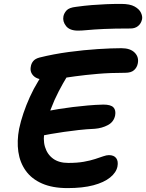

<svg xmlns="http://www.w3.org/2000/svg" viewBox="-20 -957 749 984"><path d="M326 7Q249 7 195.5 -16.5Q142 -40 112 -82Q82 -124 74 -179Q66 -234 78 -297Q86 -335 100 -376.5Q114 -418 133 -460Q152 -502 176 -541Q196 -578 225 -600Q254 -622 286 -622Q299 -622 310.5 -615Q322 -608 326.5 -594.5Q331 -581 322 -562Q303 -531 281 -489Q259 -447 240 -397Q221 -347 210 -293Q199 -243 210.5 -204.5Q222 -166 252 -144Q282 -122 330 -122Q376 -122 409.5 -128Q443 -134 467.5 -142Q492 -150 509 -156Q526 -162 538 -162Q564 -162 575.5 -146.5Q587 -131 582 -104Q576 -73 544.5 -47.5Q513 -22 458.5 -7.5Q404 7 326 7ZM184 -259Q160 -254 149 -262Q138 -270 136.5 -285.5Q135 -301 138 -318Q143 -343 165 -362Q187 -381 218 -387Q248 -393 282.5 -398.5Q317 -404 354 -408.5Q391 -413 430 -416.5Q469 -420 510 -421Q548 -421 561.5 -406.5Q575 -392 570 -365Q563 -332 533 -316Q503 -300 466 -297Q422 -295 382.5 -290.5Q343 -286 308 -281Q273 -276 241.5 -270.5Q210 -265 184 -259ZM219 -548Q172 -548 152 -568Q132 -588 138 -616Q140 -631 150 -643.5Q160 -656 182 -662Q254 -680 332.5 -690.5Q411 -701 482 -705.5Q553 -710 602 -710Q648 -710 670.5 -687Q693 -664 686 -631Q682 -611 667 -597.5Q652 -584 622 -584Q545 -584 481 -578.5Q417 -573 366 -566Q315 -559 278.5 -553.5Q242 -548 219 -548ZM380 -800Q337 -800 318.5 -823.5Q300 -847 305 -873Q308 -889 321 -903.5Q334 -918 370 -922Q413 -928 450.5 -931Q488 -934 524 -935.5Q560 -937 601 -937Q646 -937 670 -923.5Q694 -910 702.5 -891.5Q711 -873 708 -858Q703 -836 687.5 -823.5Q672 -811 649 -811Q565 -811 512.5 -808.5Q460 -806 429.5 -803Q399 -800 380 -800Z"/></svg>

Font: Shantell Sans SemiBold
Style: Italic
Weight: 600
Italic angle: -11°
Designer: Stephen Nixon, Anya Danilova, Shantell Martin
Foundry: Arrow Type
Version: Version 1.011;[c5ecc13dd]